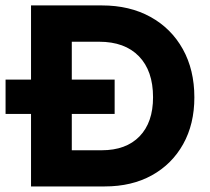

<svg xmlns="http://www.w3.org/2000/svg" viewBox="-20 -670 756 690"><path d="M0 -384H91.5V-650.5H346.5Q446 -650.5 520.8 -609.2Q595.5 -568 637 -493.5Q678.5 -419 678.5 -320Q678.5 -224 638.2 -152Q598 -80 525.8 -40Q453.5 0 356.5 0H91.5V-260.5H0ZM238 -520V-384H392V-260.5H238V-130H345.5Q433 -130 481.5 -180Q530 -230 530 -320.5Q530 -415.5 479.2 -467.8Q428.5 -520 336.5 -520Z"/></svg>

Font: Overused Grotesk
Style: Bold
Weight: 710
Version: Version 0.004